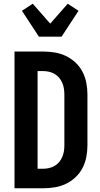

<svg xmlns="http://www.w3.org/2000/svg" viewBox="-20 -1012 540 1032"><path d="M58 0V-735H211Q242 -735 273.5 -730Q305 -725 333.5 -711.5Q362 -698 385.5 -676Q409 -654 423.5 -626Q438 -598 444 -566.5Q450 -535 450 -504V-231Q450 -200 444 -168.5Q438 -137 423.5 -109Q409 -81 385.5 -59Q362 -37 333.5 -23.5Q305 -10 273.5 -5Q242 0 211 0ZM182 -105H211Q227 -105 243 -108.5Q259 -112 273 -120Q287 -128 297.5 -140.5Q308 -153 314.5 -168Q321 -183 323.5 -199Q326 -215 326 -231V-504Q326 -520 323.5 -536Q321 -552 314.5 -567Q308 -582 297.5 -594.5Q287 -607 273 -615Q259 -623 243 -626.5Q227 -630 211 -630H182ZM189 -815 98 -954 156 -992 250 -885 344 -992 402 -954 311 -815Z"/></svg>

Font: Iosevka Term Curly Extrabold
Style: Regular
Weight: 800
Designer: Belleve Invis
Foundry: Belleve Invis
Version: Version 32.3.0